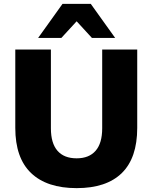

<svg xmlns="http://www.w3.org/2000/svg" viewBox="-20 -961 788 992"><path d="M376 11Q222 11 140.5 -67Q59 -145 59 -300V-705H243V-298Q243 -221 277 -182Q311 -143 376 -143Q440 -143 474 -182Q508 -221 508 -298V-705H689V-300Q689 -145 609.5 -67Q530 11 376 11ZM177 -765 303 -941H449L575 -765H455L376 -851L297 -765Z"/></svg>

Font: Nunito Sans 12pt ExtraLight 12pt Black
Style: Regular
Weight: 900
Version: Version 3.101;gftools[0.9.27]